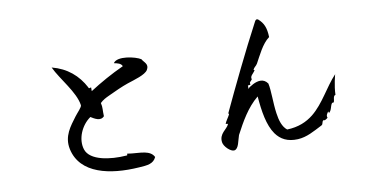

<svg xmlns="http://www.w3.org/2000/svg" viewBox="-71 -925 2142 1111"><g transform="rotate(-10 1000.0 -370.0)"><path d="M808 -556C828 -589 798 -603 788 -623C757 -643 651 -667 627 -628C647 -624 668 -620 675 -602C603 -569 537 -532 473 -491V-513C465 -512 459 -506 457 -516C418 -590 357 -643 268 -666C303 -591 386 -501 397 -422C399 -411 369 -382 355 -363C319 -314 273 -261 290 -182C306 -108 357 -61 426 -35C494 -9 579 -3 666 -9C717 -12 751 -15 768 -52C757 -74 737 -83 713 -88C683 -94 646 -93 613 -99C607 -98 618 -88 604 -89C512 -82 392 -98 370 -167C350 -230 384 -307 439 -345C460 -332 494 -310 517 -336C515 -371 520 -388 513 -414C531 -431 543 -437 571 -450C607 -467 651 -487 686 -499C728 -513 792 -530 808 -556Z M1877 -343C1815 -277 1774 -188 1703 -131C1664 -100 1615 -78 1548 -76C1521 -97 1509 -136 1503 -180C1494 -242 1497 -313 1487 -357C1475 -374 1460 -381 1444 -381C1415 -381 1384 -361 1365 -346C1365 -346 1372 -355 1368 -364C1370 -370 1383 -364 1384 -371C1378 -384 1391 -387 1397 -398C1389 -417 1411 -428 1422 -447L1416 -450C1424 -466 1433 -467 1442 -482C1465 -523 1495 -590 1538 -621C1536 -676 1524 -705 1493 -732C1484 -738 1478 -732 1474 -725C1388 -563 1295 -369 1229 -228L1232 -221C1223 -203 1208 -185 1203 -169C1208 -168 1215 -171 1216 -166C1204 -137 1157 -121 1164 -69C1167 -43 1205 -7 1226 -10C1253 -14 1257 -63 1268 -93C1306 -165 1348 -241 1413 -294C1420 -206 1433 -122 1471 -68C1499 -29 1539 -7 1600 -10C1653 -13 1695 -38 1748 -65C1759 -72 1752 -83 1764 -93C1771 -87 1784 -97 1790 -103C1784 -116 1791 -125 1800 -138L1803 -128C1820 -141 1819 -166 1829 -180C1834 -187 1839 -179 1842 -187C1846 -195 1843 -223 1858 -225C1859 -278 1877 -343 1877 -343Z"/></g></svg>

Font: Yuji Syuku Std R
Style: Regular
Weight: 400
Designer: Kataoka Yuji
Foundry: Kinuta Font Factory
Version: Version 3.000;hotconv 1.0.111;makeotfexe 2.5.65597